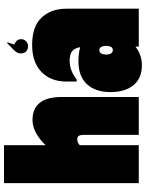

<svg xmlns="http://www.w3.org/2000/svg" viewBox="98 -828 746 983"><g transform="rotate(-90 471.5 -337.0)"><path d="M466 -394V0H272V-282Q272 -299 267 -307Q262 -315 249 -315Q232 -315 219 -302V0H25V-690H219V-477Q284 -544 348 -544Q466 -544 466 -394Z M918 -370V0H724V-17Q680 16 630 16Q561 16 526 -27.5Q491 -71 491 -144Q491 -222 531.5 -265.5Q572 -309 649 -309Q687 -309 721 -300Q716 -328 700.5 -341Q685 -354 651 -354Q602 -354 555 -318H545V-370Q545 -451 594.5 -498.5Q644 -546 732 -546Q828 -546 873 -497Q918 -448 918 -370ZM728 -167Q728 -181 722.5 -191.5Q717 -202 706 -202Q694 -202 688.5 -191.5Q683 -181 683 -166Q683 -153 688.5 -143Q694 -133 706 -133Q718 -133 723 -143Q728 -153 728 -167ZM689 -602Q689 -616 695 -625.5Q701 -635 715 -648L742 -674L746 -672L734 -637Q762 -627 762 -602Q762 -588 751.5 -577.5Q741 -567 726 -567Q709 -567 699 -577Q689 -587 689 -602Z"/></g></svg>

Font: FFF_tuoi-tre Text
Style: Regular
Weight: 700
Designer: bBox Type GmbH
Foundry: bBox Type GmbH
Version: Version 1.001